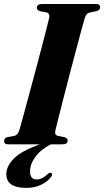

<svg xmlns="http://www.w3.org/2000/svg" viewBox="-22 -720 519 958"><path d="M254 -67.5Q249 -46 268.5 -41.5L300.5 -35.5Q315.5 -30 315.5 -19Q315.5 0 290.5 0H232Q181 26 154.5 62.5Q128 99 128 134.5Q127.5 175.5 161 175.5Q175.5 175.5 189.8 168Q204 160.5 215 149Q225.5 140 233 142.5Q237 144 238 149.5Q239 155 232 163.5Q216 186 183.5 201.8Q151 217.5 109 217.5Q9.5 217.5 9.5 148.5Q10 108.5 47.5 70.8Q85 33 177 0H19.5Q7 0 2.8 -4.5Q-1.5 -9 -1.5 -16.5Q-2 -31 15.5 -36L49 -42Q67 -46 75 -72Q80 -89 91.8 -132Q103.5 -175 119 -232.5Q134.5 -290 151.2 -352.5Q168 -415 183 -472.5Q198 -530 209 -572.5Q220 -615 223.5 -631.5Q228 -653.5 208.5 -658.5L176.5 -664.5Q162 -669.5 162 -681Q162 -700 187.5 -700H456.5Q469 -700 473.2 -695.5Q477.5 -691 477.5 -684Q477.5 -669.5 460 -664.5L425.5 -657.5Q416 -655 410.8 -649.2Q405.5 -643.5 400.5 -628.5Q395.5 -612 383.5 -567.8Q371.5 -523.5 355.8 -464Q340 -404.5 323.2 -340.5Q306.5 -276.5 291.8 -218.5Q277 -160.5 266.8 -119.8Q256.5 -79 254 -67.5Z"/></svg>

Font: Fraunces 72pt S000
Style: Bold Italic
Weight: 700
Italic angle: -16°
Version: Version 1.000; ttfautohint (v1.8.3)